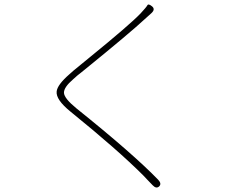

<svg xmlns="http://www.w3.org/2000/svg" viewBox="-20 -794 1040 854"><path d="M688 35Q675 47 659 30L633 3Q625 -6 617 -14Q504 -127 293 -298Q228 -351 232 -387Q235 -417 289 -464Q298 -472 307 -480L379 -539Q556 -683 605 -734Q631 -762 635.5 -770.5Q640 -779 656 -766Q672 -753 654 -736L624 -709Q562 -651 354 -482L324 -458Q315 -450 306 -442Q264 -406 264.5 -381.5Q265 -357 320 -312Q573 -109 684 6Q700 23 688 35Z"/></svg>

Font: Resource Han Rounded JP ExtraLight
Style: Regular
Weight: 250
Designer: Cyano Hao (round all glyphs); Ryoko NISHIZUKA 西塚涼子 (kana, bopomofo & ideographs); Paul D. Hunt (Latin, Greek & Cyrillic)
Foundry: Cyano Hao
Version: 0.990